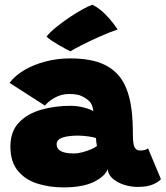

<svg xmlns="http://www.w3.org/2000/svg" viewBox="-20 -785 700 812"><path d="M248.5 7.5Q187 7.5 136 -9.2Q85 -26 54.5 -64Q24 -102 24 -165Q24 -229.5 60.5 -267.2Q97 -305 155 -321.2Q213 -337.5 277 -337.5Q308 -337.5 335.2 -330.2Q362.5 -323 374.5 -314.5Q374.5 -325 369.5 -338Q364.5 -351 355.5 -359Q343 -370.5 324.5 -379Q306 -387.5 272 -387.5Q239.5 -387.5 212 -372Q184.5 -356.5 170 -338.5L20.5 -434.5Q43.5 -465.5 83.2 -488.8Q123 -512 172.8 -525Q222.5 -538 276 -538Q367.5 -538 422.2 -511.2Q477 -484.5 504.5 -432Q528.5 -386 537 -316.5Q539.5 -293.5 540.8 -268.2Q542 -243 542 -215.5Q542 -174 549.8 -161.2Q557.5 -148.5 571 -148.5Q596.5 -148.5 606 -158L660.5 -27.5Q653 -17 628.5 -5.8Q604 5.5 562.5 5.5Q533 5.5 504.8 -3.5Q476.5 -12.5 457.2 -29.2Q438 -46 435 -69.5Q425 -40 377.8 -16.2Q330.5 7.5 248.5 7.5ZM292 -136Q310 -136 330.2 -141.5Q350.5 -147 367 -154.5Q383.5 -162 390 -167.5Q388.5 -173 387.2 -184.2Q386 -195.5 386 -201Q377 -205 353.2 -208.2Q329.5 -211.5 307.5 -211.5Q287 -211.5 266.8 -208.5Q246.5 -205.5 233 -197.8Q219.5 -190 219.5 -175Q219.5 -136 292 -136ZM371 -765Q400.5 -749.5 422.8 -727.2Q445 -705 459.2 -686Q473.5 -667 477.5 -660.5Q440 -647.5 398.8 -629Q357.5 -610.5 324.2 -593.5Q291 -576.5 277.5 -568Q273 -570 259 -577.5Q245 -585 228.2 -594.8Q211.5 -604.5 197 -614.2Q182.5 -624 177 -630.5Q191.5 -649 217.8 -670.2Q244 -691.5 273.8 -711.5Q303.5 -731.5 330 -746Q356.5 -760.5 371 -765Z"/></svg>

Font: Grandstander Black
Style: Regular
Weight: 900
Designer: Tyler Finck
Foundry: Etcetera Type Co
Version: Version 1.200; ttfautohint (v1.8.3)